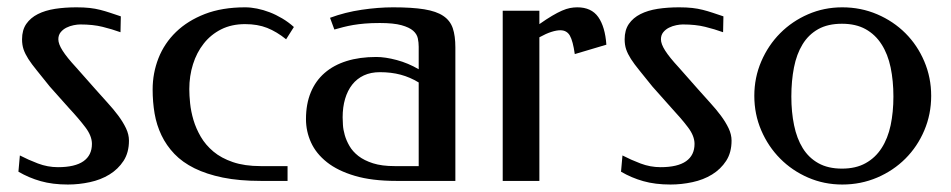

<svg xmlns="http://www.w3.org/2000/svg" viewBox="-20 -489 2571 519"><path d="M186.5 -469.2Q207 -469.2 222.2 -467.5Q237.3 -465.8 250.7 -462.4Q264.2 -459 277.3 -454.6Q290.5 -450.2 306.6 -444.8L305.7 -401.9Q282.7 -410.2 257.1 -416.5Q231.4 -422.9 196.8 -422.9Q189.5 -422.9 179.2 -420.9Q168.9 -418.9 159.7 -414.3Q150.4 -409.7 144 -401.9Q137.7 -394 137.7 -382.8Q137.7 -370.1 149.2 -352.1Q160.6 -334 185.5 -307.1L237.8 -248Q254.4 -229 270.8 -211.2Q287.1 -193.4 299.8 -176.3Q312.5 -159.2 320.6 -142.3Q328.6 -125.5 328.6 -108.9Q328.6 -76.7 314 -54.2Q299.3 -31.7 275.9 -17.3Q252.4 -2.9 222.9 3.4Q193.4 9.8 163.6 9.8Q122.1 9.8 90.1 0.7Q58.1 -8.3 29.8 -24.9L33.7 -68.8Q56.2 -57.1 82.5 -47.1Q108.9 -37.1 136.7 -37.1Q182.6 -37.1 205.6 -53.2Q228.5 -69.3 228.5 -100.1Q228.5 -121.6 210.7 -145Q192.9 -168.5 166.5 -196.8L114.7 -254.9Q94.2 -280.8 79.8 -298.3Q65.4 -315.9 56.6 -329.6Q47.9 -343.3 43.7 -355.5Q39.6 -367.7 39.6 -382.8Q39.6 -407.7 51 -424.3Q62.5 -440.9 82.3 -450.9Q102.1 -460.9 128.9 -465.1Q155.8 -469.2 186.5 -469.2Z M753.4 -382.8Q728 -403.3 702.1 -413.6Q676.3 -423.8 642.6 -423.8Q606 -423.8 577.9 -409.7Q549.8 -395.5 530.8 -371.3Q511.7 -347.2 501.7 -315.4Q491.7 -283.7 491.7 -248Q491.7 -231.4 493.9 -209.7Q496.1 -188 502.9 -164.8Q509.8 -141.6 522.7 -119.4Q535.6 -97.2 556.9 -79.3Q578.1 -61.5 609.6 -50.8Q641.1 -40 684.6 -40H757.3V0H684.6Q626.5 0 582.3 -9Q538.1 -18.1 505.6 -34.2Q473.1 -50.3 451.4 -73Q429.7 -95.7 416.5 -123.3Q403.3 -150.9 397.9 -182.1Q392.6 -213.4 392.6 -247.1Q392.6 -291.5 408.4 -331.8Q424.3 -372.1 455.8 -402.6Q487.3 -433.1 533.9 -451.2Q580.6 -469.2 642.6 -469.2Q657.7 -469.2 674.8 -465.8Q691.9 -462.4 709 -455.8Q726.1 -449.2 742.9 -439.2Q759.8 -429.2 774.4 -416Z M1006.8 -426.8Q983.4 -426.8 966.1 -425.3Q948.7 -423.8 934.6 -421.4Q920.4 -418.9 908.2 -415.8Q896 -412.6 883.8 -409.2L872.1 -440.9Q913.1 -456.1 957.8 -462.6Q1002.4 -469.2 1042.5 -469.2Q1093.8 -469.2 1126.7 -463.9Q1159.7 -458.5 1178.2 -446Q1196.8 -433.6 1203.9 -412.8Q1210.9 -392.1 1210.9 -360.8V0H1050.8Q985.4 0 939.2 -13.7Q893.1 -27.3 863.8 -50.5Q834.5 -73.7 820.8 -103.8Q807.1 -133.8 807.1 -167Q807.1 -208 820.1 -239.3Q833 -270.5 857.4 -291.7Q881.8 -313 917 -324Q952.1 -335 997.1 -335Q1021.5 -335 1052.5 -326.7Q1083.5 -318.4 1111.8 -301.8V-362.8Q1111.8 -374 1109.4 -385.5Q1106.9 -397 1096.7 -406Q1086.4 -415 1065.2 -420.9Q1043.9 -426.8 1006.8 -426.8ZM1111.8 -40V-266.1Q1088.4 -280.3 1063 -287.1Q1037.6 -293.9 1006.8 -293.9Q982.4 -293.9 963.6 -285.2Q944.8 -276.4 932.1 -260.3Q919.4 -244.1 912.8 -221.7Q906.2 -199.2 906.2 -171.9Q906.2 -164.1 907 -151.4Q907.7 -138.7 911.9 -124Q916 -109.4 924.6 -94.5Q933.1 -79.6 948.7 -67.4Q964.4 -55.2 988.3 -47.6Q1012.2 -40 1046.9 -40Z M1438 -423.8Q1457.5 -437.5 1472.4 -446.3Q1487.3 -455.1 1499 -460.2Q1510.7 -465.3 1520.8 -467.3Q1530.8 -469.2 1540.5 -469.2Q1578.6 -469.2 1597.2 -442.9Q1615.7 -416.5 1619.1 -368.2L1533.7 -342.8Q1528.8 -377.9 1520.5 -392.6Q1512.2 -407.2 1494.6 -407.2Q1484.4 -407.2 1470.5 -402.8Q1456.5 -398.4 1438 -388.2V0H1338.9V-460H1438Z M1815.4 -469.2Q1835.9 -469.2 1851.1 -467.5Q1866.2 -465.8 1879.6 -462.4Q1893.1 -459 1906.2 -454.6Q1919.4 -450.2 1935.5 -444.8L1934.6 -401.9Q1911.6 -410.2 1886 -416.5Q1860.4 -422.9 1825.7 -422.9Q1818.4 -422.9 1808.1 -420.9Q1797.9 -418.9 1788.6 -414.3Q1779.3 -409.7 1772.9 -401.9Q1766.6 -394 1766.6 -382.8Q1766.6 -370.1 1778.1 -352.1Q1789.6 -334 1814.5 -307.1L1866.7 -248Q1883.3 -229 1899.7 -211.2Q1916 -193.4 1928.7 -176.3Q1941.4 -159.2 1949.5 -142.3Q1957.5 -125.5 1957.5 -108.9Q1957.5 -76.7 1942.9 -54.2Q1928.2 -31.7 1904.8 -17.3Q1881.3 -2.9 1851.8 3.4Q1822.3 9.8 1792.5 9.8Q1751 9.8 1719 0.7Q1687 -8.3 1658.7 -24.9L1662.6 -68.8Q1685.1 -57.1 1711.4 -47.1Q1737.8 -37.1 1765.6 -37.1Q1811.5 -37.1 1834.5 -53.2Q1857.4 -69.3 1857.4 -100.1Q1857.4 -121.6 1839.6 -145Q1821.8 -168.5 1795.4 -196.8L1743.7 -254.9Q1723.1 -280.8 1708.7 -298.3Q1694.3 -315.9 1685.5 -329.6Q1676.8 -343.3 1672.6 -355.5Q1668.5 -367.7 1668.5 -382.8Q1668.5 -407.7 1679.9 -424.3Q1691.4 -440.9 1711.2 -450.9Q1731 -460.9 1757.8 -465.1Q1784.7 -469.2 1815.4 -469.2Z M2256.8 -469.2Q2307.1 -469.2 2351.1 -450.4Q2395 -431.6 2427.5 -399.2Q2460 -366.7 2478.5 -323Q2497.1 -279.3 2497.1 -230Q2497.1 -180.2 2478.5 -136.5Q2460 -92.8 2427.5 -60.3Q2395 -27.8 2351.1 -9Q2307.1 9.8 2256.8 9.8Q2207.5 9.8 2164.3 -9Q2121.1 -27.8 2088.9 -60.3Q2056.6 -92.8 2037.8 -136.5Q2019 -180.2 2019 -230Q2019 -279.3 2037.8 -323Q2056.6 -366.7 2088.9 -399.2Q2121.1 -431.6 2164.3 -450.4Q2207.5 -469.2 2256.8 -469.2ZM2255.9 -424.8Q2217.8 -424.8 2191.7 -410.2Q2165.5 -395.5 2149.4 -369.1Q2133.3 -342.8 2126.2 -306.6Q2119.1 -270.5 2119.1 -228Q2119.1 -186 2126.5 -150.4Q2133.8 -114.7 2149.9 -88.6Q2166 -62.5 2192.1 -47.9Q2218.3 -33.2 2255.9 -33.2Q2293.5 -33.2 2319.8 -47.9Q2346.2 -62.5 2363 -88.6Q2379.9 -114.7 2387.5 -150.4Q2395 -186 2395 -228Q2395 -270.5 2387.5 -306.6Q2379.9 -342.8 2363 -369.1Q2346.2 -395.5 2319.8 -410.2Q2293.5 -424.8 2255.9 -424.8Z"/></svg>

Font: Federo
Style: Regular
Weight: 400
Designer: Olexa M. Volochay | Cyreal.org
Foundry: Olexa M. Volochay | Cyreal.org
Version: Version 1.000